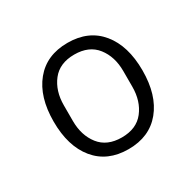

<svg xmlns="http://www.w3.org/2000/svg" viewBox="-90 -804 566 554"><g transform="rotate(-30 193.0 -527.0)"><path d="M193 -350Q123 -350 84 -397.5Q45 -445 45 -527Q45 -609 84 -656.5Q123 -704 193 -704Q263 -704 302 -656.5Q341 -609 341 -527Q341 -445 302 -397.5Q263 -350 193 -350ZM193 -389Q242 -389 267 -421Q292 -453 292 -501V-553Q292 -601 267 -633Q242 -665 193 -665Q144 -665 119 -633Q94 -601 94 -553V-501Q94 -453 119 -421Q144 -389 193 -389Z"/></g></svg>

Font: IBM Plex Sans Thai Light
Style: Regular
Weight: 300
Designer: Mike Abbink, Paul van der Laan, Pieter van Rosmalen, Ben Mitchell, Mark Frömberg
Foundry: Bold Monday
Version: Version 1.2